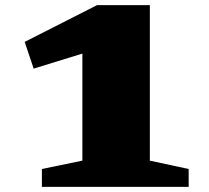

<svg xmlns="http://www.w3.org/2000/svg" viewBox="-20 -727 815 747"><path d="M300.5 -102V-518.5L111 -460L76 -564L357.5 -707H563V-102L714 -69.5V0H143V-69.5Z"/></svg>

Font: Newsreader 6pt ExtraBold
Style: Regular
Weight: 800
Designer: Hugues Gentile
Foundry: Production Type
Version: Version 1.003; ttfautohint (v1.8.3)